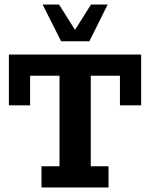

<svg xmlns="http://www.w3.org/2000/svg" viewBox="-20 -822 658 842"><path d="M162 0V-93H241V-490H112V-360H19V-583H599V-360H506V-490H378V-93H456V0ZM248 -641 167 -802H239L309 -691L379 -802H452L372 -641Z"/></svg>

Font: Rokkitt
Style: Bold
Weight: 700
Designer: Vernon Adams
Foundry: Vernon Adams
Version: Version 3.103